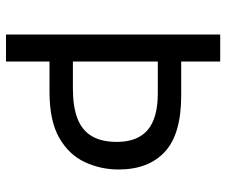

<svg xmlns="http://www.w3.org/2000/svg" viewBox="-77 -677 754 640"><g transform="rotate(90 300.0 -357.0)"><path d="M95 0V-714H185V-584H299Q427 -584 486 -529.5Q545 -475 545 -375Q545 -316 520.5 -263Q496 -210 439.5 -177.5Q383 -145 286 -145H185V0ZM276 -223Q335 -223 374.5 -238Q414 -253 433.5 -285.5Q453 -318 453 -370Q453 -438 413.5 -472Q374 -506 291 -506H185V-223Z"/></g></svg>

Font: Noto Sans Mono
Style: Regular
Weight: 400
Designer: Monotype Design Team
Foundry: Monotype Imaging Inc.
Version: Version 2.014